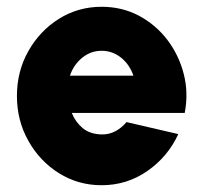

<svg xmlns="http://www.w3.org/2000/svg" viewBox="-20 -534 600 567"><path d="M280 13Q211 13 154.2 -22.5Q97.5 -58 63.8 -118Q30 -178 30 -250.5Q30 -323.5 63.8 -383.2Q97.5 -443 154.2 -478.5Q211 -514 280 -514Q340 -514 389.8 -487.8Q439.5 -461.5 473.8 -416.8Q508 -372 522.5 -316Q537 -260 525.5 -200.5H192Q202.5 -174 223.8 -156Q245 -138 280 -137Q302 -136.5 320.8 -146.5Q339.5 -156.5 353.5 -173.5L506.5 -138Q476 -71.5 415.5 -29.2Q355 13 280 13ZM186.5 -310.5H374Q363 -343 337.8 -363.5Q312.5 -384 280 -384Q248 -384 222.8 -363.5Q197.5 -343 186.5 -310.5Z"/></svg>

Font: Urbanist Black
Style: Regular
Weight: 900
Designer: Corey Hu
Foundry: Corey Hu
Version: Version 1.330; ttfautohint (v1.8.4.7-5d5b)